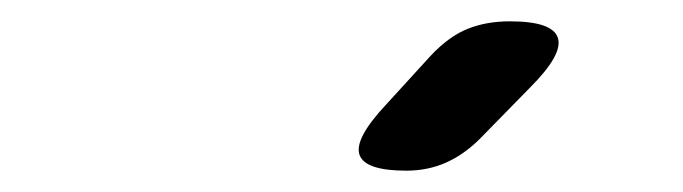

<svg xmlns="http://www.w3.org/2000/svg" viewBox="-20 -936 640 180"><path d="M361 -776Q322 -776 317 -791Q312 -806 342 -838L384 -884Q401 -902 418.5 -909Q436 -916 458 -916Q498 -916 503 -900.5Q508 -885 477 -854L430 -806Q415 -791 398 -783.5Q381 -776 361 -776Z"/></svg>

Font: Maple Mono NL SemiBold
Style: Italic
Weight: 600
Italic angle: -10°
Monospace: yes
Designer: subframe7536
Version: Version 7.000